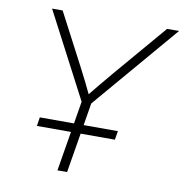

<svg xmlns="http://www.w3.org/2000/svg" viewBox="-81 -805 846 882"><g transform="rotate(10 342.0 -364.0)"><path d="M244.6 0 299.3 -329.6 91.3 -727.5H140.6L266.6 -486.8Q283.7 -454.1 299.8 -421.6Q315.9 -389.2 332 -355H313.5Q340.8 -389.2 367.9 -421.6Q395 -454.1 422.4 -486.8L627.9 -727.5H683.6L344.2 -329.6L289.6 0ZM116.2 -184.6 122.6 -225.6H486.8L480 -184.6Z"/></g></svg>

Font: Inter 28pt ExtraLight
Style: Italic
Weight: 250
Italic angle: -9.3988°
Designer: Rasmus Andersson
Foundry: rsms
Version: Version 4.001;git-66647c0bb